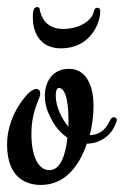

<svg xmlns="http://www.w3.org/2000/svg" viewBox="-37 -517 351 544"><path d="M103 -35C72 -35 52 -73 52 -138C52 -205 77 -237 77 -251C77 -260 73 -265 66 -265C59 -265 46 -258 33 -241C-3 -197 -17 -149 -17 -108C-17 -7 44 7 79 7C146 7 187 -45 209 -110C246 -110 280 -133 292 -170C293 -172 294 -174 294 -177C294 -182 290 -185 285 -185C281 -185 277 -181 273 -173C260 -145 241 -135 217 -134C225 -163 228 -192 228 -219C228 -262 214 -322 158 -322C114 -322 90 -288 90 -245C90 -228 94 -208 103 -191C116 -160 135 -140 154 -127C149 -79 135 -35 103 -35ZM157 -158C137 -181 121 -216 121 -245C121 -253 122 -264 127 -267C143 -272 157 -245 157 -178ZM247 -485C247 -492 244 -495 239 -495C234 -495 230 -492 229 -485C224 -458 187 -435 142 -435C90 -435 79 -474 76 -488C76 -495 72 -497 68 -497C57 -497 56 -483 56 -467C56 -431 72 -380 136 -380C218 -380 247 -450 247 -485Z"/></svg>

Font: Engagement
Style: Regular
Weight: 400
Designer: Astigmatic (AOETI)
Foundry: Astigmatic (AOETI)
Version: Version 1.000